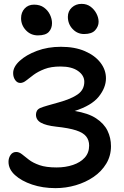

<svg xmlns="http://www.w3.org/2000/svg" viewBox="-20 -957 640 993"><path d="M267 16Q201 16 146 -2.5Q91 -21 57.5 -51.5Q24 -82 24 -120Q24 -140 34.5 -155.5Q45 -171 64 -171Q79 -171 94 -159Q109 -147 129.5 -131Q150 -115 184 -103Q218 -91 273 -91Q319 -91 357.5 -104Q396 -117 418.5 -142Q441 -167 441 -204Q441 -232 425.5 -251.5Q410 -271 373 -283Q336 -295 270 -302Q217 -308 191.5 -322.5Q166 -337 166 -364Q166 -374 170.5 -383Q175 -392 187 -398Q201 -404 225.5 -411Q250 -418 282 -427Q348 -445 382 -469Q416 -493 416 -534Q416 -567 383.5 -590Q351 -613 293 -613Q244 -613 210.5 -600Q177 -587 154.5 -570.5Q132 -554 116 -541Q100 -528 85 -528Q69 -528 58.5 -543Q48 -558 48 -579Q48 -611 81.5 -642Q115 -673 171 -694Q227 -715 295 -715Q367 -715 419 -692.5Q471 -670 499.5 -633Q528 -596 528 -552Q528 -504 491 -457.5Q454 -411 366 -383Q436 -372 477 -345Q518 -318 536 -281Q554 -244 554 -201Q554 -151 529.5 -110.5Q505 -70 464 -42Q423 -14 372 1Q321 16 267 16ZM415 -781Q380 -781 355.5 -807Q331 -833 331 -870Q331 -899 351.5 -918Q372 -937 402 -937Q429 -937 448.5 -922.5Q468 -908 479 -886.5Q490 -865 490 -844Q490 -821 472.5 -801Q455 -781 415 -781ZM176 -774Q139 -774 114 -800.5Q89 -827 89 -863Q89 -893 107.5 -913Q126 -933 156 -933Q187 -933 207.5 -918Q228 -903 238.5 -881Q249 -859 249 -837Q249 -810 232.5 -792Q216 -774 176 -774Z"/></svg>

Font: Shantell Sans Normal
Style: Regular
Weight: 500
Designer: Stephen Nixon, Anya Danilova, Shantell Martin
Foundry: Arrow Type
Version: Version 1.009;[a7da0bfa3]